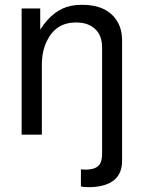

<svg xmlns="http://www.w3.org/2000/svg" viewBox="-20 -559 596 797"><path d="M486.8 -396V108.9Q486.8 211.9 358.9 217.8H344.2L326.2 216.8L315.9 214.8V144L335 145H335.9Q388.2 145 398.9 112.8Q403.8 99.1 403.8 76.2V-362.8Q403.8 -432.1 346.2 -457Q324.2 -465.8 295.9 -465.8Q211.9 -465.8 174.8 -389.2Q153.8 -347.2 153.8 -289.1V0H69.8V-523.9H147V-436Q201.2 -521 276.9 -535.2Q296.9 -539.1 320.8 -539.1Q424.8 -539.1 466.8 -470.2Q485.8 -439 486.8 -396Z"/></svg>

Font: SolaimanLipi
Style: Normal
Weight: 400
Designer: Solaiman Karim
Foundry: Al Mamun Sumon
Version: Version 2.000